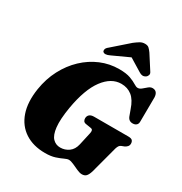

<svg xmlns="http://www.w3.org/2000/svg" viewBox="-215 -1101 1203 1270"><g transform="rotate(30 387.0 -465.5)"><path d="M460.5 -713.5Q514.5 -713.5 546.5 -701.8Q578.5 -690 596.5 -678.2Q614.5 -666.5 626.5 -666.5Q641.5 -666.5 655.8 -678.8Q670 -691 684.5 -703Q699 -715 714 -715Q752 -715 755 -669L753.5 -486.5Q754.5 -466.5 744.8 -457Q735 -447.5 720.5 -446.5Q687 -443.5 674.5 -474.5L657.5 -521Q637 -582.5 603 -609.5Q569 -636.5 521.5 -636.5Q445.5 -636.5 387.2 -558.5Q329 -480.5 302.5 -326.5Q286.5 -230 292.8 -173.5Q299 -117 322.2 -92.8Q345.5 -68.5 380 -68.5Q415.5 -68.5 444.5 -89.2Q473.5 -110 483 -153L504.5 -249.5Q507.5 -262.5 505.2 -271.2Q503 -280 492 -282L449 -289Q436.5 -291.5 431.5 -299.8Q426.5 -308 426.5 -319Q426.5 -336.5 438.2 -347Q450 -357.5 473 -357.5H734Q758 -357.5 765.8 -348.2Q773.5 -339 773.5 -325Q773.5 -311 765 -301.8Q756.5 -292.5 745 -287.5L725.5 -280Q715 -275.5 709.8 -267.8Q704.5 -260 700 -246L645 -39.5Q636 -10.5 624.5 1.2Q613 13 592.5 13Q576 13 553.5 2.8Q531 -7.5 509 -17.5Q487 -27.5 472 -27.5Q459 -27.5 438.5 -17.5Q418 -7.5 387 2.8Q356 13 311.5 13Q220.5 13 157.8 -28Q95 -69 68.5 -145.2Q42 -221.5 58.5 -328.5Q72 -414 109 -484.5Q146 -555 200.2 -606.2Q254.5 -657.5 321 -685.5Q387.5 -713.5 460.5 -713.5ZM363 -762.5Q326.5 -745 312 -760Q307 -766 309.2 -777.2Q311.5 -788.5 327.5 -801L450 -908.5Q471 -924.5 487.2 -934.2Q503.5 -944 524 -944Q544.5 -944 555 -934.2Q565.5 -924.5 577 -908.5L646 -801Q654.5 -788.5 650.2 -777.2Q646 -766 637.5 -760Q614.5 -745 588 -762.5L491.5 -821.5Z"/></g></svg>

Font: Fraunces 9pt S000 Black
Style: Italic
Weight: 900
Italic angle: -16°
Version: Version 1.000; ttfautohint (v1.8.3)